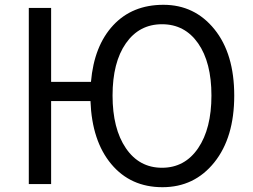

<svg xmlns="http://www.w3.org/2000/svg" viewBox="-20 -767 1054 800"><path d="M504.5 -149.5Q560 -68 655 -68Q750 -68 805.5 -149.5Q861 -231 861 -369Q861 -507 805.5 -586.5Q750 -666 655 -666Q560 -666 504.5 -586.5Q449 -507 449 -369Q449 -231 504.5 -149.5ZM357 -346H193V0H100V-734H193V-426H359Q372 -576 451.5 -661.5Q531 -747 661 -747Q791 -747 873.5 -645Q956 -543 956 -368.5Q956 -194 873 -90.5Q790 13 657 13Q524 13 443.5 -83.5Q363 -180 357 -346Z"/></svg>

Font: Swei Fan Sans CJK TC
Style: Regular
Weight: 400
Version: Version 2.130